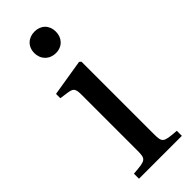

<svg xmlns="http://www.w3.org/2000/svg" viewBox="-226 -698 725 725"><g transform="rotate(-45 136.5 -336.0)"><path d="M86 -615C86 -581 110 -557 144 -557C178 -557 201 -581 201 -615C201 -649 178 -672 144 -672C110 -672 86 -649 86 -615ZM30 0H259V-27C192 -32 189 -34 189 -82V-466L182 -472L35 -448V-425L70 -420C94 -416 101 -412 101 -378V-82C101 -34 98 -32 30 -27Z"/></g></svg>

Font: erewhon
Style: Regular
Weight: 400
Version: Version 1.0.0